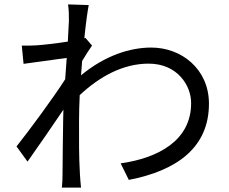

<svg xmlns="http://www.w3.org/2000/svg" viewBox="-20 -814 1040 872"><path d="M293 -720 288 -625C236 -617 177 -610 144 -608C120 -607 101 -606 79 -607L87 -524L283 -551L276 -454C226 -375 111 -219 55 -149L105 -80C153 -148 219 -243 268 -316L267 -277C265 -168 265 -117 264 -21C264 -5 263 24 261 38H348C346 20 344 -5 343 -23C338 -112 339 -173 339 -264C339 -300 340 -340 342 -382C433 -467 539 -525 655 -525C787 -525 848 -424 848 -347C849 -175 697 -96 528 -72L565 3C783 -39 930 -144 929 -345C928 -500 805 -598 667 -598C572 -598 458 -563 348 -472L353 -537C368 -562 385 -589 398 -607L368 -642L363 -640C370 -710 378 -766 383 -791L289 -794C293 -769 293 -742 293 -720Z"/></svg>

Font: Noto Sans KR
Style: Regular
Weight: 400
Designer: Ryoko NISHIZUKA 西塚涼子 (kana, bopomofo & ideographs); Paul D. Hunt (Latin, Greek & Cyrillic); Sandoll Communications 산돌커뮤니
Foundry: Adobe
Version: Version 2.004;hotconv 1.0.118;makeotfexe 2.5.65603